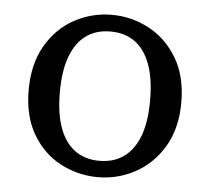

<svg xmlns="http://www.w3.org/2000/svg" viewBox="-43 -550 665 608"><g transform="rotate(5 289.5 -246.0)"><path d="M289 12Q226 12 170.5 -17Q115 -46 81 -103.5Q47 -161 47 -244Q47 -327 81 -385.5Q115 -444 170.5 -474Q226 -504 289 -504Q352 -504 407.5 -474.5Q463 -445 497.5 -387.5Q532 -330 532 -247Q532 -164 497.5 -106Q463 -48 407.5 -18Q352 12 289 12ZM289 -40Q335 -40 367 -63Q399 -86 416 -131Q433 -176 433 -244Q433 -313 416 -359Q399 -405 367 -428Q335 -451 289 -451Q244 -451 212 -428Q180 -405 163 -359.5Q146 -314 146 -246Q146 -177 163 -131.5Q180 -86 212 -63Q244 -40 289 -40Z"/></g></svg>

Font: Source Serif 4
Style: Regular
Weight: 400
Designer: Frank Grießhammer
Foundry: Adobe Systems Incorporated
Version: Version 4.004;hotconv 1.0.116;makeotfexe 2.5.65601